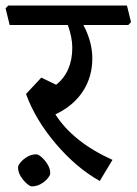

<svg xmlns="http://www.w3.org/2000/svg" viewBox="-50 -619 493 693"><path d="M251 -528.8Q283.2 -467.8 283.2 -408.2Q283.2 -341.3 249 -289.1Q214.8 -236.8 149.9 -206.1Q213.9 -106 356 -42L310.1 34.2Q226.1 -12.7 152.1 -99.4Q78.1 -186 43.9 -279.8L99.1 -338.9L152.8 -313Q210.9 -359.9 210.9 -446.8Q210.9 -483.9 194.8 -528.8H-15.1L-29.8 -588.9L-20 -599.1H408.2L422.9 -539.1L413.1 -528.8ZM131.3 6.8Q131.3 13.7 121.8 25.1Q112.3 36.6 97.2 45.2Q82 53.7 64.9 53.7Q58.1 53.7 46.1 43.2Q34.2 32.7 24.7 17.3Q15.1 2 15.1 -15.1Q15.1 -22 24.7 -33.4Q34.2 -44.9 49.1 -53.5Q64 -62 81.1 -62Q88.4 -62 100.3 -51.5Q112.3 -41 121.8 -25.6Q131.3 -10.3 131.3 6.8Z"/></svg>

Font: Sura
Style: Regular
Weight: 400
Designer: Carolina Giovagnoli
Foundry: Huerta Tipografica
Version: Version 1.003;PS 001.002;hotconv 1.0.70;makeotf.lib2.5.58329